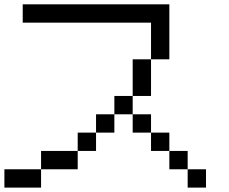

<svg xmlns="http://www.w3.org/2000/svg" viewBox="-20 -853 1040 873"><path d="M0 0V-83.3H166.7V0ZM750 -166.7H666.7V-250H750ZM750 -83.3V-166.7H833.3V-83.3ZM750 -583.3H666.7V-750H83.3V-833.3H750ZM166.7 -83.3V-166.7H333.3V-83.3ZM916.7 -83.3V0H833.3V-83.3ZM333.3 -166.7V-250H416.7V-166.7ZM500 -333.3V-416.7H583.3V-333.3ZM500 -250H416.7V-333.3H500ZM666.7 -416.7H583.3V-583.3H666.7ZM666.7 -333.3V-250H583.3V-333.3Z"/></svg>

Font: GalmuriMono11 Regular
Style: Regular
Weight: 400
Designer: Lee Minseo (quiple)
Version: Version 2.399;hotconv 1.1.1;makeotfexe 2.6.0 DEVELOPMENT